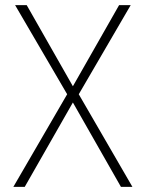

<svg xmlns="http://www.w3.org/2000/svg" viewBox="-20 -731 570 751"><path d="M84.5 -710.9 265.1 -393.6 445.8 -710.9H491.2L288.1 -362.3L498 0H453.1L265.1 -330.1L76.7 0H32.2L242.7 -362.3L39.1 -710.9Z"/></svg>

Font: Roboto Condensed ExtraLight
Style: Regular
Weight: 250
Designer: Christian Robertson
Foundry: Google
Version: Version 3.008; 2023